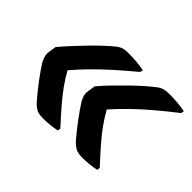

<svg xmlns="http://www.w3.org/2000/svg" viewBox="-96 -698 796 796"><g transform="rotate(45 302.0 -300.0)"><path d="M293 -100 291 -87Q271 -83 252.5 -81Q234 -79 211 -79Q193 -79 182 -82.5Q171 -86 159 -96Q153 -100 142.5 -112.5Q132 -125 118.5 -141.5Q105 -158 91 -176.5Q77 -195 65 -212.5Q53 -230 45 -243Q37 -260 35 -270.5Q33 -281 35 -293Q36 -301 37.5 -309Q39 -317 40 -325Q62 -351 85.5 -376.5Q109 -402 132.5 -426Q156 -450 177 -469.5Q198 -489 215 -503Q229 -514 241 -517.5Q253 -521 271 -521Q295 -521 318.5 -519Q342 -517 364 -513L361 -500Q314 -461 275.5 -426.5Q237 -392 205 -359.5Q173 -327 143 -292Q161 -260 181.5 -231.5Q202 -203 229 -171.5Q256 -140 293 -100ZM524 -100 522 -87Q502 -83 483 -81Q464 -79 441 -79Q423 -79 412 -82.5Q401 -86 389 -96Q383 -100 372 -112.5Q361 -125 348 -141.5Q335 -158 321 -176.5Q307 -195 295 -212.5Q283 -230 275 -243Q266 -260 264.5 -270.5Q263 -281 265 -293Q266 -301 267.5 -309Q269 -317 270 -325Q293 -352 318 -377.5Q343 -403 368 -427.5Q393 -452 415.5 -471.5Q438 -491 456 -505Q470 -515 482 -518Q494 -521 512 -521Q536 -521 559.5 -519Q583 -517 604 -513L602 -500Q552 -461 512 -427Q472 -393 438.5 -360.5Q405 -328 373 -292Q391 -260 411.5 -231.5Q432 -203 459 -172Q486 -141 524 -100Z"/></g></svg>

Font: Rec Mono Semicasual
Style: Bold Italic
Weight: 700
Italic angle: -10°
Version: Version 1.085; ttfautohint (v1.8.4.7-5d5b)